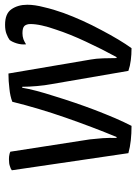

<svg xmlns="http://www.w3.org/2000/svg" viewBox="92 -634 552 777"><g transform="rotate(-90 368.5 -246.0)"><path d="M142.6 -480.5Q137.7 -483.4 130.9 -484.4Q124 -486.3 112.3 -486.3Q93.8 -486.3 84 -482.4Q73.2 -479.5 67.4 -474.6Q90.8 -317.4 136.7 -2.9Q161.1 3.9 188.5 6.8Q215.8 9.8 247.1 9.8Q261.7 -18.6 278.3 -56.6Q294.9 -95.7 311.5 -138.7Q341.8 -218.8 367.2 -301.8Q393.6 -383.8 401.4 -432.6Q402.3 -432.6 405.3 -432.6Q405.3 -406.2 408.2 -373Q411.1 -339.8 416 -314.5Q433.6 -210 469.7 -2.9Q489.3 3.9 512.7 6.8Q535.2 9.8 561.5 9.8Q594.7 -36.1 634.8 -112.3Q675.8 -188.5 704.1 -265.6Q718.8 -306.6 727.5 -344.7Q737.3 -381.8 737.3 -412.1Q737.3 -450.2 718.8 -476.6Q701.2 -502 656.2 -502Q633.8 -502 619.1 -496.1Q603.5 -490.2 594.7 -483.4Q586.9 -473.6 581.1 -455.1Q575.2 -436.5 577.1 -417Q585.9 -422.9 597.7 -427.7Q609.4 -431.6 622.1 -431.6Q643.6 -431.6 651.4 -423.8Q659.2 -415 659.2 -399.4Q659.2 -378.9 653.3 -352.5Q647.5 -326.2 636.7 -295.9Q618.2 -239.3 587.9 -174.8Q557.6 -109.4 525.4 -50.8Q523.4 -50.8 521.5 -50.8Q521.5 -74.2 520.5 -104.5Q519.5 -134.8 515.6 -155.3Q497.1 -265.6 459 -488.3Q427.7 -488.3 397.5 -484.4Q367.2 -481.4 344.7 -472.7Q318.4 -366.2 280.3 -256.8Q242.2 -147.5 202.1 -50.8Q200.2 -50.8 198.2 -50.8Q199.2 -79.1 197.3 -107.4Q195.3 -134.8 192.4 -159.2Q175.8 -265.6 142.6 -480.5Z"/></g></svg>

Font: cl
Style: Italic
Weight: 400
Designer: Mitja Miklavcic
Version: Version 7.504; 2011; Build 1022